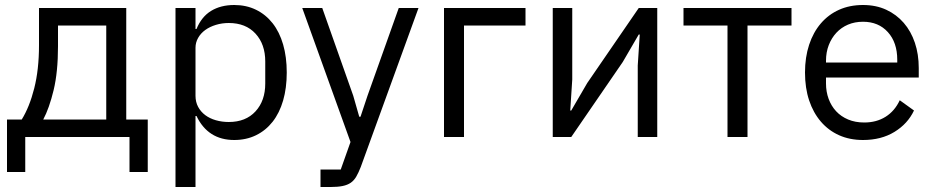

<svg xmlns="http://www.w3.org/2000/svg" viewBox="-20 -548 3742 768"><path d="M8 -70H67Q98 -120 117 -195Q136 -270 136 -367V-516H485V-70H571V140H498V0H81V140H8ZM405 -70V-446H212V-363Q212 -260 194.5 -187.5Q177 -115 153 -70Z M682 -516H762V-432H766Q786 -481 824.5 -504.5Q863 -528 917 -528Q965 -528 1004 -509Q1043 -490 1070.5 -455Q1098 -420 1112.5 -370Q1127 -320 1127 -258Q1127 -196 1112.5 -146Q1098 -96 1070.5 -61Q1043 -26 1004 -7Q965 12 917 12Q812 12 766 -84H762V200H682ZM895 -60Q963 -60 1002 -102.5Q1041 -145 1041 -214V-302Q1041 -371 1002 -413.5Q963 -456 895 -456Q868 -456 843.5 -448.5Q819 -441 801 -428Q783 -415 772.5 -396.5Q762 -378 762 -357V-165Q762 -140 772.5 -120.5Q783 -101 801 -87.5Q819 -74 843.5 -67Q868 -60 895 -60Z M1575 -516H1654L1423 120Q1414 143 1405 158.5Q1396 174 1383 183Q1370 192 1350.5 196Q1331 200 1303 200H1262V130H1343L1382 20L1189 -516H1269L1393 -165L1417 -81H1422L1450 -165Z M1756 -516H2082V-446H1836V0H1756Z M2191 -516H2269V-230L2261 -106H2265L2329 -216L2535 -516H2609V0H2531V-286L2539 -410H2535L2471 -300L2265 0H2191Z M2890 -446H2714V-516H3146V-446H2970V0H2890Z M3432 12Q3379 12 3336.5 -7Q3294 -26 3263.5 -61.5Q3233 -97 3216.5 -146.5Q3200 -196 3200 -258Q3200 -319 3216.5 -369Q3233 -419 3263.5 -454.5Q3294 -490 3336.5 -509Q3379 -528 3432 -528Q3484 -528 3525 -509Q3566 -490 3595 -456.5Q3624 -423 3639.5 -377Q3655 -331 3655 -276V-238H3284V-214Q3284 -181 3294.5 -152.5Q3305 -124 3324.5 -103Q3344 -82 3372.5 -70Q3401 -58 3437 -58Q3486 -58 3522.5 -81Q3559 -104 3579 -147L3636 -106Q3611 -53 3558 -20.5Q3505 12 3432 12ZM3432 -461Q3399 -461 3372 -449.5Q3345 -438 3325.5 -417Q3306 -396 3295 -367.5Q3284 -339 3284 -305V-298H3569V-309Q3569 -378 3531.5 -419.5Q3494 -461 3432 -461Z"/></svg>

Font: IBM Plex Sans
Style: Regular
Weight: 400
Designer: Mike Abbink, Paul van der Laan, Pieter van Rosmalen
Foundry: Bold Monday
Version: Version 3.005